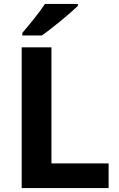

<svg xmlns="http://www.w3.org/2000/svg" viewBox="-20 -954 605 974"><path d="M375 -924V-934H208C179 -889 125 -824 93 -787V-774H192C243 -809 337 -887 375 -924ZM90 0H531V-125H241V-714H90Z"/></svg>

Font: Noto Sans Gujarati
Style: Bold
Weight: 700
Designer: Jelle Bosma - Monotype Design Team, Universal Thirst
Foundry: Monotype Imaging Inc.
Version: Version 2.106